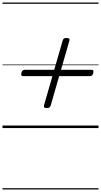

<svg xmlns="http://www.w3.org/2000/svg" viewBox="-20 -1018 803 1526"><path d="M354 -159Q337 -159 331.5 -165Q326 -171 330 -182L478 -695Q482 -708 488.5 -712Q495 -716 507 -716Q524 -716 529.5 -710.5Q535 -705 531 -693L383 -180Q379 -169 373 -164Q367 -159 354 -159ZM163 -413Q153 -413 150 -419Q147 -425 150 -439Q156 -463 176 -463H709Q719 -463 721.5 -456.5Q724 -450 721 -437Q715 -413 696 -413ZM0 478H763V488H0ZM0 -20H763V0H0ZM0 -505H763V-500H0ZM0 -998H763V-988H0Z"/></svg>

Font: Playwrite AU SA Guides
Style: Regular
Weight: 400
Designer: Veronika Burian, José Scaglione
Foundry: TypeTogether
Version: Version 1.003